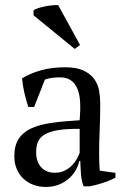

<svg xmlns="http://www.w3.org/2000/svg" viewBox="-20 -721 484 752"><path d="M368.2 -117.2Q368.2 -97.7 368.9 -83.3Q369.6 -68.8 370.6 -52.7L432.1 -43.9V-24.9Q410.2 -13.7 382.8 -4.6Q355.5 4.4 330.6 8.8H307.6Q299.3 -12.2 297.4 -36.6Q295.4 -61 294.4 -90.3H290.5Q286.6 -72.3 276.4 -54.2Q266.1 -36.1 249.5 -21.5Q232.9 -6.8 210.2 2.2Q187.5 11.2 159.2 11.2Q132.3 11.2 109.6 2.4Q86.9 -6.3 70.6 -22.2Q54.2 -38.1 45.2 -60.1Q36.1 -82 36.1 -108.9Q36.1 -150.4 52.7 -176.5Q69.3 -202.6 101.6 -217.8Q133.8 -232.9 181.6 -239.7Q229.5 -246.6 292 -250Q295.4 -288.1 293.9 -319.1Q292.5 -350.1 283.7 -372.1Q274.9 -394 258.3 -406Q241.7 -418 214.8 -418Q202.1 -418 186.8 -416.5Q171.4 -415 155.8 -409.2L113.8 -302.2H90.8Q82 -329.1 75.4 -357.7Q68.8 -386.2 66.4 -414.1Q100.1 -434.6 141.8 -446Q183.6 -457.5 234.9 -457.5Q280.3 -457.5 307.4 -444.6Q334.5 -431.6 349.1 -411.4Q363.8 -391.1 368.2 -365.7Q372.6 -340.3 372.6 -315.4Q372.6 -262.2 370.4 -212.6Q368.2 -163.1 368.2 -117.2ZM194.8 -44.4Q217.3 -44.4 234.4 -53.2Q251.5 -62 263.2 -74.5Q274.9 -86.9 282 -100.3Q289.1 -113.8 292 -122.6V-216.3Q239.7 -216.8 206.8 -211.2Q173.8 -205.6 154.8 -194.1Q135.7 -182.6 128.7 -165.3Q121.6 -147.9 121.6 -125.5Q121.6 -86.9 141.4 -65.7Q161.1 -44.4 194.8 -44.4ZM293.5 -544.9 272.9 -529.3 111.3 -661.1V-680.2Q116.7 -685.1 129.6 -689.2Q142.6 -693.4 157.7 -696.3Q172.9 -699.2 186.8 -700.4Q200.7 -701.7 208 -700.7Z"/></svg>

Font: PT Astra Serif
Style: Regular
Weight: 400
Designer: A.Korolkova, I. Chaeva
Foundry: ParaType Ltd
Version: Version 1.002